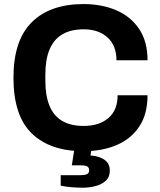

<svg xmlns="http://www.w3.org/2000/svg" viewBox="-20 -718 773 927"><path d="M383.2 12Q222.1 12 133.5 -73.7Q45 -159.4 45 -343.2Q45 -523.1 133.5 -610.8Q222.1 -698.4 383.2 -698.4Q471.5 -698.4 541.3 -668.5Q611.1 -638.5 651.7 -578.3Q692.3 -518.2 692.3 -426.9H542.3Q542.3 -498.4 498.8 -537.5Q455.3 -576.5 384.6 -576.5Q321.1 -576.5 279.7 -551.4Q238.3 -526.3 218.7 -477.8Q199 -429.3 199 -358.8V-327.7Q199 -256.4 218.8 -207.9Q238.5 -159.3 279.4 -134.7Q320.3 -110 384.1 -110Q459.3 -110 503.5 -148.2Q547.8 -186.3 547.8 -257.9H692.3Q692.3 -167 652.5 -107.1Q612.7 -47.2 543 -17.6Q473.3 12 383.2 12ZM381.1 188.3Q354.1 188.3 324.6 185.8Q295.1 183.2 273.1 178.6V127.8H368Q387.5 127.8 398.9 123.3Q410.3 118.7 410.3 104.3Q410.3 91.6 401.9 85.9Q393.5 80.3 370 80.3H326.8L342.1 -17.1H424L417 32.9Q441.2 34.1 462.7 42.1Q484.1 50 497.1 65Q510.1 80 510.1 104.7Q510.1 138.8 488.3 156.8Q466.6 174.9 436.5 181.6Q406.4 188.3 381.1 188.3Z"/></svg>

Font: Archivo Variable SemiBold
Style: Regular
Weight: 600
Designer: Hector Gatti
Foundry: Omnibus-Type
Version: Version 2.001